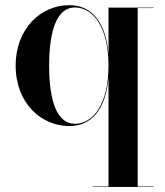

<svg xmlns="http://www.w3.org/2000/svg" viewBox="-20 -490 654 760"><path d="M587.5 248H525V-458H587.5V-460H409.5V-277.5C398.5 -400 344.5 -470 254 -469.5C145 -470 42 -380 42 -230C42 -80 145 9 254 9C344.5 9 398.5 -59.5 409.5 -182V248H347V250H587.5ZM409.5 -230C409.5 -76 347.5 0 276.5 0C205 0 174.5 -91 174.5 -230C174.5 -369 205 -460.5 276.5 -460.5C347.5 -460.5 409.5 -384 409.5 -230Z"/></svg>

Font: Bodoni* 96pt Medium
Style: Regular
Weight: 500
Version: Version 2.3